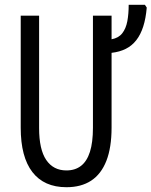

<svg xmlns="http://www.w3.org/2000/svg" viewBox="-20 -780 639 810"><path d="M450.7 -713.9V-614.3Q480 -619.6 495.6 -639.4Q511.2 -659.2 517.1 -690.2Q522.9 -721.2 522.9 -759.8H591.3L599.1 -748Q595.2 -702.1 584.2 -668Q573.2 -633.8 554.9 -610.4Q536.6 -586.9 510.7 -574Q484.9 -561 450.7 -557.1V-242.2Q450.7 -157.2 428.7 -101.3Q406.7 -45.4 364.5 -17.8Q322.3 9.8 260.3 9.8Q166 9.8 116.7 -54Q67.4 -117.7 67.4 -241.2V-713.9H145V-239.7Q145 -149.4 175 -105.2Q205.1 -61 260.3 -61Q296.9 -61 321.8 -80.3Q346.7 -99.6 359.4 -139.4Q372.1 -179.2 372.1 -240.7V-713.9Z"/></svg>

Font: Open Sans Condensed
Style: Regular
Weight: 400
Width: 3
Designer: Monotype Design Team
Foundry: Monotype Imaging Inc.
Version: Version 3.000